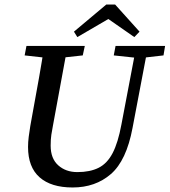

<svg xmlns="http://www.w3.org/2000/svg" viewBox="-20 -815 750 849"><path d="M104 -165Q104 -187 107 -210.5Q110 -234 114 -258L127 -330Q140 -400 152.5 -471Q165 -542 176 -612H279L214 -259Q210 -239 207 -219Q204 -199 204 -171Q204 -114 237.5 -84Q271 -54 322 -54Q378 -54 416 -73Q454 -92 478 -138Q502 -184 517 -265L583 -612H635L566 -249Q539 -105 470.5 -45.5Q402 14 301 14Q206 14 155 -31Q104 -76 104 -165ZM89 -570 97 -612H355L346 -570L227 -557H206ZM483 -570 491 -612H710L703 -570L607 -559H586ZM489 -795 597 -675 574 -651 423 -756H502L322 -651L307 -675L450 -795Z"/></svg>

Font: Lisu Bosa SemiBold
Style: Italic
Weight: 600
Italic angle: -19°
Designer: David Morse, Annie Olsen, Victor Gaultney, Frank Grießhammer (Latin)
Foundry: SIL International
Version: Version 2.000